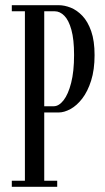

<svg xmlns="http://www.w3.org/2000/svg" viewBox="-20 -720 406 740"><path d="M25.5 0V-23.5H76V-676.5H25.5V-700H206Q228.5 -700 252.5 -690.5Q276.5 -681 297.5 -659Q318.5 -637 331.5 -599.8Q344.5 -562.5 344.5 -507.5Q344.5 -451 331.2 -409.2Q318 -367.5 297 -340.2Q276 -313 251.8 -299.8Q227.5 -286.5 206 -286.5H150.5V-23.5H200.5V0ZM150.5 -310.5H187Q207 -310.5 225 -333.5Q243 -356.5 254.2 -400.5Q265.5 -444.5 265.5 -508Q265.5 -568 255.2 -605Q245 -642 228 -659.2Q211 -676.5 191 -676.5H150.5Z"/></svg>

Font: Imbue 48pt
Style: Regular
Weight: 400
Designer: Tyler Finck
Foundry: Etcetera Type Company
Version: Version 1.102